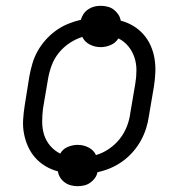

<svg xmlns="http://www.w3.org/2000/svg" viewBox="-20 -590 640 660"><path d="M247 50Q235 50 223.5 47Q212 44 202.5 37Q193 30 187 20.5Q181 11 179 -1Q156 -7 136 -19Q116 -31 101 -48Q86 -65 76.5 -86Q67 -107 62.5 -130.5Q58 -154 59.5 -178.5Q61 -203 65 -228L81 -328Q85 -350 91.5 -372Q98 -394 109.5 -414.5Q121 -435 137 -453Q153 -471 172.5 -485Q192 -499 214 -508Q236 -517 258 -522Q261 -533 267.5 -542.5Q274 -552 284 -558.5Q294 -565 304.5 -567.5Q315 -570 326 -570Q338 -570 350 -567Q362 -564 371 -557Q380 -550 386.5 -540.5Q393 -531 395 -519Q418 -513 438 -501Q458 -489 473 -472Q488 -455 497.5 -434Q507 -413 511 -389.5Q515 -366 514 -341.5Q513 -317 509 -292L492 -192Q489 -170 482 -148Q475 -126 463.5 -105.5Q452 -85 436 -67Q420 -49 400.5 -35Q381 -21 359.5 -12Q338 -3 315 2Q313 13 306 22.5Q299 32 289.5 38.5Q280 45 269 47.5Q258 50 247 50ZM310 -57Q334 -64 355 -78.5Q376 -93 391.5 -112.5Q407 -132 416 -155Q425 -178 428 -202L445 -302Q449 -325 449 -348.5Q449 -372 442 -393Q435 -414 421 -431Q407 -448 387 -458Q377 -442 360 -435Q343 -428 326 -428Q306 -428 288.5 -437Q271 -446 263 -463Q240 -456 218.5 -441.5Q197 -427 181.5 -407.5Q166 -388 157.5 -365Q149 -342 145 -318L128 -218Q125 -195 125 -171.5Q125 -148 131.5 -127Q138 -106 152.5 -89Q167 -72 187 -62Q196 -78 213 -85Q230 -92 247 -92Q267 -92 284.5 -83Q302 -74 310 -57Z"/></svg>

Font: Iosevka SS04 Light Extended
Style: Italic
Weight: 300
Width: 7
Italic angle: -9°
Monospace: yes
Designer: Belleve Invis
Foundry: Belleve Invis
Version: Version 19.0.0; ttfautohint (v1.8.4)